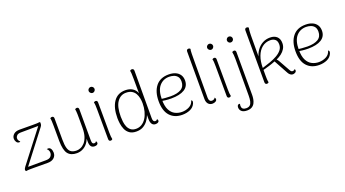

<svg xmlns="http://www.w3.org/2000/svg" viewBox="-66 -1431 4255 2367"><g transform="rotate(-20 2061.5 -247.0)"><path d="M49 5 40 -8Q40 -18 44 -28Q48 -38 56 -48L387 -477L394 -467L152 -465Q114 -465 98 -449Q82 -433 81 -414Q80 -397 87.5 -384.5Q95 -372 106 -363Q103 -360 98.5 -358.5Q94 -357 89 -357Q66 -359 54 -379.5Q42 -400 42 -421Q42 -454 69 -478.5Q96 -503 148 -503L314 -502Q350 -502 373 -502.5Q396 -503 409 -507L419 -497Q419 -483 416.5 -470.5Q414 -458 402 -443L80 -24L72 -36L322 -37Q369 -37 387.5 -57.5Q406 -78 407 -103Q408 -121 400 -137.5Q392 -154 380 -161Q392 -166 400 -165Q418 -164 428 -151.5Q438 -139 442 -122.5Q446 -106 446 -93Q446 -51 416 -25Q386 1 335 1L145 0Q123 0 97 0.5Q71 1 49 5Z M902 -514Q912 -514 919 -507Q926 -500 926 -486L927 -80Q927 -52 934 -41Q941 -30 956 -30Q962 -30 970 -32.5Q978 -35 983 -47Q993 -35 993 -22Q993 -9 981 -1Q969 7 949 7Q916 7 901 -14.5Q886 -36 886 -78V-173L900 -184Q895 -123 869 -79Q843 -35 802.5 -11.5Q762 12 714 12Q635 12 597.5 -36Q560 -84 559 -205L558 -412Q558 -441 556.5 -465Q555 -489 551 -504Q555 -508 560.5 -511Q566 -514 576 -514Q587 -514 593.5 -507Q600 -500 600 -487L601 -206Q601 -136 613 -95Q625 -54 652 -37Q679 -20 723 -20Q747 -20 775 -31.5Q803 -43 828 -70.5Q853 -98 868.5 -144Q884 -190 884 -260Q884 -328 884 -371Q884 -414 883.5 -439.5Q883 -465 881 -479Q879 -493 877 -504Q880 -507 886 -510.5Q892 -514 902 -514Z M1149 -620Q1134 -620 1122 -632Q1110 -644 1110 -659Q1110 -675 1122 -686.5Q1134 -698 1149 -698Q1165 -698 1176.5 -686.5Q1188 -675 1188 -659Q1188 -644 1176.5 -632Q1165 -620 1149 -620ZM1174 -94Q1174 -64 1176 -40Q1178 -16 1182 -2Q1178 2 1172 5.5Q1166 9 1157 9Q1146 9 1139.5 1.5Q1133 -6 1133 -19L1131 -412Q1131 -442 1129.5 -465.5Q1128 -489 1123 -504Q1127 -507 1133 -510.5Q1139 -514 1148 -514Q1159 -514 1165.5 -507Q1172 -500 1172 -487Z M1496 12Q1440 12 1406.5 -12Q1373 -36 1356.5 -73.5Q1340 -111 1334.5 -151.5Q1329 -192 1329 -224Q1329 -359 1382 -436.5Q1435 -514 1536 -514Q1591 -514 1629.5 -490Q1668 -466 1684 -421L1683 -615Q1683 -655 1681.5 -679.5Q1680 -704 1676 -718Q1680 -722 1686 -725.5Q1692 -729 1701 -729Q1713 -729 1720 -722Q1727 -715 1727 -701L1726 -80Q1726 -52 1734.5 -40.5Q1743 -29 1757 -29Q1762 -29 1770.5 -32Q1779 -35 1783 -46Q1789 -40 1791.5 -34Q1794 -28 1794 -22Q1794 -9 1781 -1Q1768 7 1748 7Q1717 7 1701 -16.5Q1685 -40 1685 -85V-202L1708 -227Q1702 -181 1686.5 -138.5Q1671 -96 1645 -62Q1619 -28 1582.5 -8Q1546 12 1496 12ZM1503 -21Q1544 -21 1577.5 -41.5Q1611 -62 1634.5 -98.5Q1658 -135 1671 -184Q1684 -233 1684 -290Q1684 -323 1677.5 -356.5Q1671 -390 1655 -418.5Q1639 -447 1609.5 -464.5Q1580 -482 1534 -482Q1462 -482 1418 -419Q1374 -356 1374 -226Q1374 -196 1378 -160.5Q1382 -125 1395 -93.5Q1408 -62 1434 -41.5Q1460 -21 1503 -21Z M2097 12Q1996 12 1937 -52.5Q1878 -117 1878 -245Q1878 -369 1936 -441.5Q1994 -514 2105 -514Q2156 -514 2193 -498Q2230 -482 2251 -451Q2272 -420 2272 -375Q2272 -300 2211 -262Q2150 -224 2037 -224Q1995 -224 1961.5 -228.5Q1928 -233 1897 -238L1898 -265Q1926 -259 1966 -255.5Q2006 -252 2039 -252Q2083 -252 2118 -259.5Q2153 -267 2177.5 -282Q2202 -297 2214.5 -321.5Q2227 -346 2227 -378Q2227 -420 2208.5 -443Q2190 -466 2161 -475.5Q2132 -485 2102 -485Q2023 -485 1973 -427.5Q1923 -370 1923 -251Q1923 -164 1948.5 -114.5Q1974 -65 2016 -44Q2058 -23 2105 -23Q2157 -23 2201.5 -46Q2246 -69 2259 -119Q2268 -115 2272 -105.5Q2276 -96 2267 -74Q2248 -30 2202 -9Q2156 12 2097 12Z M2494 10Q2459 10 2438.5 -13.5Q2418 -37 2418 -80V-701Q2418 -715 2425 -722Q2432 -729 2443 -729Q2453 -729 2459 -725.5Q2465 -722 2468 -718Q2463 -703 2462 -656Q2461 -609 2461 -522L2460 -80Q2460 -54 2470.5 -40.5Q2481 -27 2500 -27Q2513 -27 2525 -33.5Q2537 -40 2542 -52Q2548 -45 2550 -39.5Q2552 -34 2552 -28Q2552 -11 2534.5 -0.5Q2517 10 2494 10Z M2704 -620Q2689 -620 2677 -632Q2665 -644 2665 -659Q2665 -675 2677 -686.5Q2689 -698 2704 -698Q2720 -698 2731.5 -686.5Q2743 -675 2743 -659Q2743 -644 2731.5 -632Q2720 -620 2704 -620ZM2729 -94Q2729 -64 2731 -40Q2733 -16 2737 -2Q2733 2 2727 5.5Q2721 9 2712 9Q2701 9 2694.5 1.5Q2688 -6 2688 -19L2686 -412Q2686 -442 2684.5 -465.5Q2683 -489 2678 -504Q2682 -507 2688 -510.5Q2694 -514 2703 -514Q2714 -514 2720.5 -507Q2727 -500 2727 -487Z M2865 235Q2820 235 2796 215Q2772 195 2772 161Q2772 148 2778.5 136.5Q2785 125 2801 125Q2804 125 2806 126Q2808 127 2809 129Q2808 135 2807 141.5Q2806 148 2806 153Q2806 176 2815.5 187Q2825 198 2839 201.5Q2853 205 2864 205Q2898 205 2915 188.5Q2932 172 2938.5 141.5Q2945 111 2945 70L2946 -412Q2946 -440 2944 -464.5Q2942 -489 2938 -504Q2942 -508 2948 -511Q2954 -514 2963 -514Q2974 -514 2980.5 -507Q2987 -500 2987 -487L2988 75Q2988 101 2983.5 128.5Q2979 156 2966.5 180.5Q2954 205 2929.5 220Q2905 235 2865 235ZM2963 -622Q2948 -622 2936.5 -633.5Q2925 -645 2925 -660Q2925 -676 2936.5 -687.5Q2948 -699 2963 -699Q2980 -699 2991 -687.5Q3002 -676 3002 -660Q3002 -645 2991 -633.5Q2980 -622 2963 -622Z M3207 9Q3195 9 3189 1Q3183 -7 3183 -20L3182 -701Q3182 -715 3189 -722Q3196 -729 3208 -729Q3218 -729 3223.5 -725.5Q3229 -722 3233 -718Q3231 -710 3230 -699.5Q3229 -689 3227.5 -676Q3226 -663 3226 -648.5Q3226 -634 3225 -619L3224 -320L3219 -324Q3232 -381 3262.5 -423.5Q3293 -466 3337 -490Q3381 -514 3435 -514Q3492 -514 3524.5 -484Q3557 -454 3557 -398Q3557 -357 3537.5 -325Q3518 -293 3487.5 -270Q3457 -247 3421 -231Q3428 -225 3433 -218Q3438 -211 3443 -203L3524 -58Q3532 -43 3540 -36Q3548 -29 3560 -29Q3565 -29 3573.5 -32Q3582 -35 3589 -45Q3592 -41 3593.5 -36.5Q3595 -32 3595 -27Q3595 -9 3579 0Q3563 9 3548 9Q3529 9 3513.5 -4Q3498 -17 3489 -35L3389 -218Q3346 -201 3302.5 -188Q3259 -175 3225 -166Q3225 -118 3225 -89Q3225 -60 3226 -44.5Q3227 -29 3228.5 -20Q3230 -11 3232 -2Q3228 2 3222.5 5.5Q3217 9 3207 9ZM3225 -192Q3278 -208 3330 -226.5Q3382 -245 3423.5 -268.5Q3465 -292 3490 -323Q3515 -354 3515 -396Q3515 -442 3490 -462Q3465 -482 3427 -482Q3365 -482 3319.5 -445.5Q3274 -409 3249.5 -344Q3225 -279 3225 -192Z M3893 12Q3792 12 3733 -52.5Q3674 -117 3674 -245Q3674 -369 3732 -441.5Q3790 -514 3901 -514Q3952 -514 3989 -498Q4026 -482 4047 -451Q4068 -420 4068 -375Q4068 -300 4007 -262Q3946 -224 3833 -224Q3791 -224 3757.5 -228.5Q3724 -233 3693 -238L3694 -265Q3722 -259 3762 -255.5Q3802 -252 3835 -252Q3879 -252 3914 -259.5Q3949 -267 3973.5 -282Q3998 -297 4010.5 -321.5Q4023 -346 4023 -378Q4023 -420 4004.5 -443Q3986 -466 3957 -475.5Q3928 -485 3898 -485Q3819 -485 3769 -427.5Q3719 -370 3719 -251Q3719 -164 3744.5 -114.5Q3770 -65 3812 -44Q3854 -23 3901 -23Q3953 -23 3997.5 -46Q4042 -69 4055 -119Q4064 -115 4068 -105.5Q4072 -96 4063 -74Q4044 -30 3998 -9Q3952 12 3893 12Z"/></g></svg>

Font: Arima ExtraLight
Style: Regular
Weight: 250
Designer: Joana Correia and Natanael Gama
Foundry: NDISCOVER
Version: Version 1.101;gftools[0.9.23]